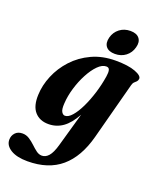

<svg xmlns="http://www.w3.org/2000/svg" viewBox="-214 -734 886 1074"><g transform="rotate(20 228.5 -197.0)"><path d="M391 -13Q357 115.5 281 180.2Q205 245 81 245Q17.5 245 -18.8 222.8Q-55 200.5 -55 166Q-55 142 -39.5 125Q-24 108 3.5 108Q25.5 108 44.2 120Q63 132 79.8 148Q96.5 164 112.5 176Q128.5 188 146 188Q168.5 188 186.2 167.8Q204 147.5 217.5 100.5L275 -102.5Q243 -44 205 -17.2Q167 9.5 120 9.5Q67.5 9.5 38 -24.5Q8.5 -58.5 11.5 -125.5Q13.5 -183 37.8 -241Q62 -299 106.2 -347Q150.5 -395 213 -424Q275.5 -453 354 -453Q428.5 -453 471 -437Q513.5 -421 511.5 -401.5Q510 -390.5 504 -384.8Q498 -379 491.2 -372.8Q484.5 -366.5 481 -353ZM165 -130Q162.5 -94.5 171 -80.2Q179.5 -66 191.5 -66Q211.5 -66 233.2 -91Q255 -116 275 -157.5Q295 -199 310.8 -249.8Q326.5 -300.5 334.5 -352Q338.5 -376.5 335 -390.5Q331.5 -404.5 315.5 -404.5Q291 -404.5 265.5 -378.8Q240 -353 218 -311.5Q196 -270 181.8 -222.2Q167.5 -174.5 165 -130ZM335.5 -486.5Q298.5 -486.5 282.2 -506.8Q266 -527 275 -562Q284 -596 311 -616.8Q338 -637.5 375 -637.5Q412 -637.5 428.2 -616.8Q444.5 -596 435 -562Q426 -527.5 399.2 -507Q372.5 -486.5 335.5 -486.5Z"/></g></svg>

Font: Fraunces 144pt S050
Style: Bold Italic
Weight: 700
Italic angle: -16°
Version: Version 1.000; ttfautohint (v1.8.3)